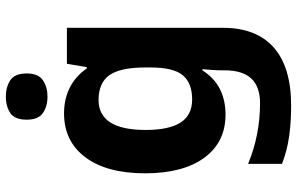

<svg xmlns="http://www.w3.org/2000/svg" viewBox="-204 -596 1040 673"><g transform="rotate(-90 316.5 -260.0)"><path d="M255 -556Q305 -556 345 -536Q385 -516 413 -476H417L429 -546H555V1Q555 118 486 179Q417 240 282 240Q224 240 174.5 233Q125 226 78 208V89Q179 131 291 131Q349 131 377.5 100Q406 69 406 7V-4Q406 -21 407.5 -39Q409 -57 410 -71H406Q378 -28 339 -9Q300 10 251 10Q154 10 99.5 -64.5Q45 -139 45 -272Q45 -406 101 -481Q157 -556 255 -556ZM302 -435Q250 -435 223.5 -394Q197 -353 197 -270Q197 -188 223 -147.5Q249 -107 304 -107Q361 -107 388.5 -139.5Q416 -172 416 -253V-271Q416 -359 389 -397Q362 -435 302 -435ZM314 -760Q347 -760 371 -744.5Q395 -729 395 -687Q395 -646 371 -630Q347 -614 314 -614Q280 -614 256.5 -630Q233 -646 233 -687Q233 -729 256.5 -744.5Q280 -760 314 -760Z"/></g></svg>

Font: Noto Sans Adlam
Style: Regular
Weight: 400
Designer: Mark Jamra, Neil Patel
Foundry: JamraPatel LLC
Version: Version 3.001